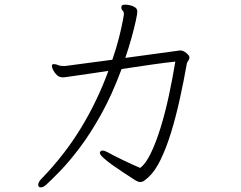

<svg xmlns="http://www.w3.org/2000/svg" viewBox="-20 -760 1040 829"><path d="M760 -542H756L521 -510Q537 -557 548.5 -599Q560 -641 566.5 -671Q573 -701 573 -710Q573 -722 563 -728.5Q553 -735 540.5 -737.5Q528 -740 519 -740Q516 -740 510 -738.5Q504 -737 504 -727Q504 -719 509.5 -714.5Q515 -710 515 -698Q515 -697 510 -669.5Q505 -642 494 -598Q483 -554 465 -502L261 -475Q254 -475 246 -475.5Q238 -476 233 -478Q229 -480 223.5 -481.5Q218 -483 213 -483H210Q204 -482 204 -475Q204 -469 209.5 -457.5Q215 -446 225.5 -436Q236 -426 251 -426Q253 -426 256 -426Q259 -426 263 -427Q269 -428 295 -431.5Q321 -435 361 -441Q401 -447 448 -454Q401 -325 330 -208Q259 -91 158 13Q145 27 145 38Q145 49 156 49Q167 49 179 38Q201 18 239 -21Q277 -60 323 -120.5Q369 -181 416.5 -266Q464 -351 505 -462Q571 -472 634 -481Q697 -490 737 -494Q725 -421 709 -346.5Q693 -272 673 -207.5Q653 -143 630.5 -97Q608 -51 585 -35Q550 -50 510.5 -69Q471 -88 442 -104Q430 -110 423 -110Q416 -110 414 -106Q411 -103 411 -100Q411 -93 426 -79Q441 -65 464 -48.5Q487 -32 510 -17Q533 -2 549 8.5Q565 19 567 20Q578 26 585 26Q595 26 603.5 19.5Q612 13 620 6Q649 -20 673.5 -70.5Q698 -121 718.5 -187.5Q739 -254 756 -331Q773 -408 787 -487Q788 -491 793 -498Q798 -505 798 -512Q798 -520 784.5 -531Q771 -542 760 -542Z"/></svg>

Font: Klee One
Style: Regular
Weight: 400
Designer: Fontworks Inc.
Foundry: Fontworks Inc.
Version: Version 1.100